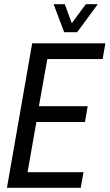

<svg xmlns="http://www.w3.org/2000/svg" viewBox="-20 -893 521 913"><path d="M13 0 133 -687H481L468 -612H205L165 -388H397L384 -313H153L111 -74H377L364 0ZM445 -873 347 -740H285L235 -873H288L333 -751H298L388 -873Z"/></svg>

Font: Archivo ExtraCondensed
Style: Italic
Weight: 400
Width: 2
Italic angle: -10°
Designer: Hector Gatti
Foundry: Omnibus-Type
Version: Version 2.001